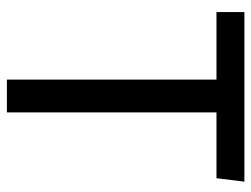

<svg xmlns="http://www.w3.org/2000/svg" viewBox="-106 -623 729 557"><g transform="rotate(90 258.5 -344.5)"><path d="M497 -608H306V0H211V-608H15V-689H507Z"/></g></svg>

Font: Fira GO
Style: Regular
Weight: 400
Designer: Carrois Corporate
Foundry: Carrois Corporate GbR
Version: Version 0.300